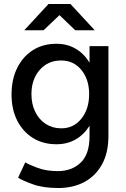

<svg xmlns="http://www.w3.org/2000/svg" viewBox="-20 -732 631 965"><path d="M264 -7Q196 -7 145.5 -38.5Q95 -70 66.5 -126Q38 -182 38 -257Q38 -333 66.5 -390.5Q95 -448 145.5 -480Q196 -512 264 -512Q318 -512 360.5 -487Q403 -462 430 -417V-500H525V-50Q525 36 492.5 94.5Q460 153 403.5 183Q347 213 273 213Q197 213 144.5 194Q92 175 71 161L107 84Q126 96 169.5 112Q213 128 271 128Q340 128 385 86Q430 44 430 -48V-100Q403 -56 360.5 -31.5Q318 -7 264 -7ZM288 -87Q350 -87 389 -135.5Q428 -184 428 -259Q428 -333 389 -380.5Q350 -428 287 -428Q221 -428 179.5 -380.5Q138 -333 138 -259Q138 -209 157 -170Q176 -131 210 -109Q244 -87 288 -87ZM102 -580 224 -712H334L456 -580H358L279 -656L199 -580Z"/></svg>

Font: Figtree Medium
Style: Regular
Weight: 500
Designer: Erik Kennedy
Foundry: Erik Kennedy
Version: Version 2.001; ttfautohint (v1.8.4.7-5d5b);gftools[0.9.27]